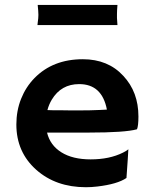

<svg xmlns="http://www.w3.org/2000/svg" viewBox="-20 -764 624 791"><path d="M47.4 -251Q47.4 -308.1 66.9 -356.9Q86.4 -405.8 122.1 -442.4Q198.2 -520 321.3 -520Q425.3 -520 488.3 -451.2Q550.3 -384.8 550.3 -284.2Q550.3 -245.6 544.4 -231.4Q495.6 -217.8 345.7 -217.8H173.8Q186.5 -165.5 232.9 -136.5Q279.3 -107.4 353.5 -107.4Q431.2 -107.4 486.8 -135.3Q501.5 -142.6 508.8 -148.9Q507.8 -128.4 506.3 -106.9L501 -30.8Q463.9 -5.4 380.9 4.4Q356.4 7.3 334 7.3Q210 7.3 128.9 -64.9Q47.4 -137.7 47.4 -251ZM420.4 -312.5Q400.4 -417.5 306.2 -417.5Q231.9 -417.5 193.4 -353.5Q181.6 -334 175.3 -310.5Q187 -310.1 204.1 -309.6H240.2Q258.3 -309.1 274.9 -309.1H302.7Q327.6 -309.1 351.6 -309.6L391.6 -311Q407.7 -311.5 420.4 -312.5ZM463.9 -743.7Q461.9 -719.2 461.9 -706.5V-689.9Q461.9 -686 463.9 -660.6H134.3L135.7 -673.3Q138.2 -689.5 138.2 -702.6Q138.2 -715.8 135.3 -743.7Z"/></svg>

Font: HammersmithOne
Style: Regular
Weight: 400
Designer: Nicole Fally
Foundry: Nicole Fally
Version: Version 1.003